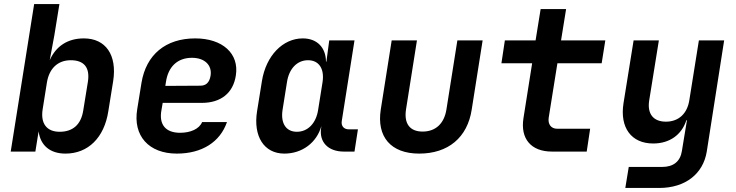

<svg xmlns="http://www.w3.org/2000/svg" viewBox="-20 -750 3640 950"><path d="M304 10C416 10 496 -69 516 -200L540 -349C560 -478 503 -560 395 -560C315 -560 257 -522 226 -452L249 -576L274 -730H149L33 0H155L171 -100C180 -31 227 10 304 10ZM275 -98C211 -98 180 -139 191 -209L212 -341C223 -411 266 -452 330 -452C394 -452 426 -418 415 -346L392 -204C381 -132 339 -98 275 -98Z M855 10C979 10 1069 -47 1103 -146H980C966 -112 923 -93 871 -93C801 -93 765 -132 779 -206L785 -241H979C1072 -241 1134 -289 1147 -377C1164 -485 1081 -560 946 -560C800 -560 703 -480 680 -340L659 -210C637 -78 716 10 855 10ZM798 -325 801 -344C812 -420 858 -464 930 -464C992 -464 1030 -428 1022 -376C1016 -339 997 -326 971 -326Z M1387 10C1475 10 1547 -44 1570 -126L1569 -117C1558 -48 1603 0 1681 0H1734L1751 -110H1706C1682 -110 1667 -126 1671 -151L1734 -550H1609L1595 -445H1593C1592 -516 1548 -560 1478 -560C1379 -560 1296 -474 1276 -349L1252 -200C1232 -76 1286 10 1387 10ZM1449 -98C1395 -98 1368 -140 1378 -206L1400 -344C1410 -410 1450 -452 1504 -452C1558 -452 1586 -410 1576 -344L1554 -206C1544 -140 1503 -98 1449 -98Z M2054 10C2198 10 2293 -70 2314 -208L2368 -550H2243L2189 -209C2178 -138 2135 -99 2071 -99C2008 -99 1978 -138 1989 -209L2043 -550H1918L1864 -208C1843 -73 1914 10 2054 10Z M2711 0H2883L2900 -113H2737C2706 -113 2690 -136 2695 -168L2738 -437H2957L2975 -550H2756L2781 -705H2655L2630 -550H2478L2461 -437H2613L2570 -165C2554 -63 2608 0 2711 0Z M3074 180H3242C3370 180 3459 111 3477 0L3563 -550H3438L3391 -256C3381 -187 3337 -148 3275 -148C3213 -148 3182 -186 3192 -252L3240 -550H3115L3065 -239C3046 -118 3104 -40 3212 -40C3293 -40 3353 -83 3376 -155H3379L3361 -46L3354 -3C3346 49 3312 76 3256 76H3091Z"/></svg>

Font: JetBrains Mono
Style: Bold Italic
Weight: 558
Italic angle: -9°
Monospace: yes
Designer: Philipp Nurullin, Konstantin Bulenkov
Foundry: JetBrains
Version: Version 2.305